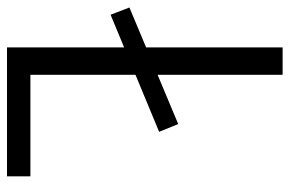

<svg xmlns="http://www.w3.org/2000/svg" viewBox="-180 -652 808 535"><g transform="rotate(90 223.5 -384.0)"><path d="M322.8 -423.9 -3.5 -288.6 -23.6 -341.1 301.2 -477.1ZM146.8 -65.2H446.8V0H87.5V-768H164V-48.7Z"/></g></svg>

Font: Yaldevi ExtraLight
Style: Regular
Weight: 200
Designer: Sol Matas, Rajitha Manaperi, Kosala Senevirathne
Foundry: Mooniak
Version: Version 1.100